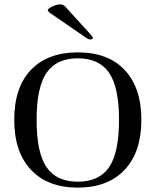

<svg xmlns="http://www.w3.org/2000/svg" viewBox="-20 -846 710 876"><path d="M255 -826Q262 -826 268 -823Q274 -820 277 -817Q280 -814 291 -801L386 -697Q404 -677 404 -674Q404 -666 391 -666Q383 -666 371 -675L208 -787Q198 -794 198 -800Q198 -806 218 -816Q238 -826 255 -826ZM45 -299Q45 -448 121.5 -527.5Q198 -607 335 -607Q474 -607 549.5 -526Q625 -445 625 -299Q625 -152 548.5 -71Q472 10 335 10Q198 10 121.5 -71Q45 -152 45 -299ZM147 -299Q147 -149 192.5 -83Q238 -17 335 -17Q432 -17 477.5 -83Q523 -149 523 -299Q523 -448 477.5 -514Q432 -580 335 -580Q238 -580 192.5 -514Q147 -448 147 -299Z"/></svg>

Font: Unna
Style: Regular
Weight: 400
Designer: Jorge de Buen U.
Foundry: Omnibus-Type
Version: Version 2.006;PS 002.006;hotconv 1.0.70;makeotf.lib2.5.58329